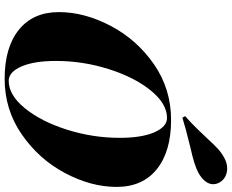

<svg xmlns="http://www.w3.org/2000/svg" viewBox="-108 -902 1024 849"><g transform="rotate(90 404.5 -478.0)"><path d="M511 -722Q650 -722 728.5 -659Q807 -596 807 -481Q807 -368 745.5 -252.5Q684 -137 574.5 -61.5Q465 14 329 14Q190 14 112 -49Q34 -112 34 -226Q34 -339 95 -455Q156 -571 265 -646.5Q374 -722 511 -722ZM250 -213Q250 -116 274.5 -60Q299 -4 338 -4Q401 -4 459.5 -76Q518 -148 554 -262Q590 -376 590 -495Q590 -592 565.5 -648Q541 -704 502 -704Q439 -704 380.5 -632Q322 -560 286 -446Q250 -332 250 -213ZM589 -878Q618 -910 637.5 -928Q657 -946 680 -958Q702 -970 726 -970Q745 -970 761.5 -961.5Q778 -953 788 -935Q795 -922 795 -908Q795 -889 781 -872Q767 -855 743 -842Q709 -824 635 -808Q545 -786 501 -772L494 -784Q528 -814 555 -842.5Q582 -871 589 -878Z"/></g></svg>

Font: Playfair Display SC Black
Style: Italic
Weight: 900
Italic angle: -14°
Designer: Claus Eggers Sørensen
Foundry: Claus Eggers Sørensen
Version: Version 1.200; ttfautohint (v1.6)